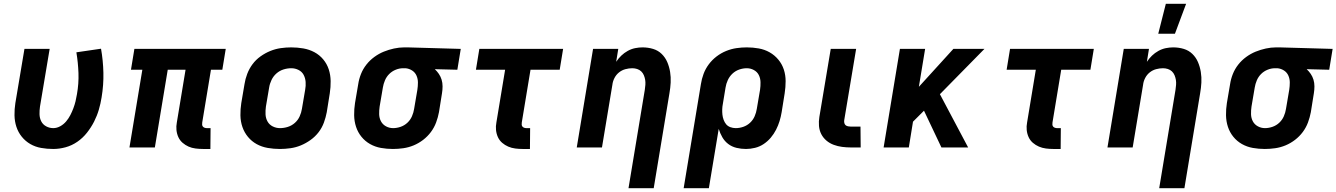

<svg xmlns="http://www.w3.org/2000/svg" viewBox="-20 -778 7051 1013"><path d="M261 8Q228 8 197 2.5Q166 -3 140 -18Q114 -33 95 -56.5Q76 -80 66.5 -109Q57 -138 56.5 -170Q56 -202 61 -234L109 -520H242L191 -216Q188 -196 188.5 -175.5Q189 -155 197.5 -138Q206 -121 223.5 -111.5Q241 -102 261 -102Q280 -102 298 -112Q316 -122 329 -137.5Q342 -153 351 -170.5Q360 -188 367 -206.5Q374 -225 378.5 -243.5Q383 -262 386 -281Q396 -337 394 -392.5Q392 -448 383 -502L513 -521Q524 -459 525.5 -394.5Q527 -330 516 -264Q511 -232 501.5 -199.5Q492 -167 476.5 -136.5Q461 -106 439 -78Q417 -50 388 -30Q359 -10 326 -1Q293 8 261 8Z M1090 8H1052Q1032 8 1012 5.5Q992 3 975 -4.5Q958 -12 943.5 -24.5Q929 -37 921 -54.5Q913 -72 911 -92Q909 -112 913 -132L959 -410H865L797 0H663L731 -410H671L689 -520H1171L1153 -410H1093L1047 -132Q1046 -126 1046.5 -120Q1047 -114 1050.5 -110Q1054 -106 1059.5 -104Q1065 -102 1071 -102H1091Z M1457 8Q1424 8 1392.5 2.5Q1361 -3 1334.5 -17.5Q1308 -32 1288.5 -55.5Q1269 -79 1259 -108Q1249 -137 1248.5 -169.5Q1248 -202 1253 -234L1270 -334Q1274 -361 1284.5 -388.5Q1295 -416 1312.5 -439.5Q1330 -463 1354.5 -480.5Q1379 -498 1406 -509Q1433 -520 1461 -524Q1489 -528 1516 -528Q1549 -528 1580.5 -522.5Q1612 -517 1639 -502.5Q1666 -488 1685.5 -464.5Q1705 -441 1714.5 -412Q1724 -383 1724.5 -350.5Q1725 -318 1720 -286L1704 -186Q1699 -159 1689 -131.5Q1679 -104 1661 -80.5Q1643 -57 1618.5 -39.5Q1594 -22 1567.5 -11Q1541 0 1512.5 4Q1484 8 1457 8ZM1457 -102Q1478 -102 1498.5 -108.5Q1519 -115 1535.5 -129.5Q1552 -144 1561 -164Q1570 -184 1573 -204L1590 -304Q1594 -325 1592.5 -345.5Q1591 -366 1582 -383Q1573 -400 1555 -409Q1537 -418 1517 -418Q1496 -418 1475.5 -411.5Q1455 -405 1438.5 -390.5Q1422 -376 1412.5 -356Q1403 -336 1400 -316L1383 -216Q1380 -195 1381 -174.5Q1382 -154 1391.5 -137Q1401 -120 1419 -111Q1437 -102 1457 -102Z M2053 8Q2021 8 1990 2.5Q1959 -3 1932.5 -18Q1906 -33 1887 -56.5Q1868 -80 1858.5 -109Q1849 -138 1848.5 -170Q1848 -202 1853 -234L1870 -334Q1874 -361 1884.5 -387.5Q1895 -414 1913 -437Q1931 -460 1955 -477.5Q1979 -495 2005 -505.5Q2031 -516 2058.5 -522Q2086 -528 2113 -528H2131L2411 -520L2393 -410L2274 -413Q2286 -402 2295.5 -388Q2305 -374 2310 -357.5Q2315 -341 2315 -322.5Q2315 -304 2312 -286L2296 -186Q2291 -159 2281 -132Q2271 -105 2253.5 -81.5Q2236 -58 2212.5 -40Q2189 -22 2162.5 -11Q2136 0 2108 4Q2080 8 2053 8ZM2054 -102Q2074 -102 2094 -109Q2114 -116 2129.5 -130.5Q2145 -145 2153.5 -164.5Q2162 -184 2165 -204L2182 -304Q2185 -323 2185 -342.5Q2185 -362 2177.5 -379Q2170 -396 2154.5 -406Q2139 -416 2120 -418H2107Q2087 -418 2067.5 -410Q2048 -402 2033.5 -387.5Q2019 -373 2011 -354Q2003 -335 2000 -316L1983 -216Q1980 -196 1980.5 -175.5Q1981 -155 1990 -138Q1999 -121 2016.5 -111.5Q2034 -102 2054 -102Z M2776 8H2738Q2718 8 2698.5 5.5Q2679 3 2661.5 -4.5Q2644 -12 2629.5 -24.5Q2615 -37 2607 -54.5Q2599 -72 2597 -92Q2595 -112 2599 -132L2645 -410H2491L2509 -520H2951L2933 -410H2779L2733 -132Q2732 -126 2732.5 -120Q2733 -114 2736.5 -110Q2740 -106 2745.5 -104Q2751 -102 2757 -102H2777Z M3296 215 3382 -304Q3384 -317 3385 -330.5Q3386 -344 3384 -356.5Q3382 -369 3377 -381Q3372 -393 3363 -401.5Q3354 -410 3341.5 -414Q3329 -418 3316 -418Q3298 -418 3279.5 -413Q3261 -408 3246 -396Q3231 -384 3222 -366.5Q3213 -349 3211 -331L3156 0H3023L3109 -520H3242L3231 -452Q3243 -470 3258 -484.5Q3273 -499 3292 -509.5Q3311 -520 3331 -524Q3351 -528 3370 -528Q3399 -528 3425.5 -520Q3452 -512 3471 -493.5Q3490 -475 3500.5 -450.5Q3511 -426 3515.5 -398.5Q3520 -371 3518.5 -342.5Q3517 -314 3512 -286L3429 215Z M3587 215 3678 -334Q3682 -361 3692 -388Q3702 -415 3719.5 -438.5Q3737 -462 3760.5 -480Q3784 -498 3811 -509Q3838 -520 3865.5 -524Q3893 -528 3920 -528Q3952 -528 3983 -522.5Q4014 -517 4040.5 -502Q4067 -487 4086.5 -463.5Q4106 -440 4115.5 -411Q4125 -382 4125 -350Q4125 -318 4120 -286L4104 -186Q4100 -162 4093 -139Q4086 -116 4074.5 -93.5Q4063 -71 4046.5 -51.5Q4030 -32 4009 -18Q3988 -4 3963.5 2Q3939 8 3916 8Q3890 8 3865.5 2Q3841 -4 3822 -18.5Q3803 -33 3791 -54Q3779 -75 3772 -98L3720 215ZM3862 -102Q3882 -102 3902 -109Q3922 -116 3937.5 -130.5Q3953 -145 3961.5 -164.5Q3970 -184 3973 -204L3990 -304Q3993 -324 3992.5 -344.5Q3992 -365 3983.5 -382Q3975 -399 3957.5 -408.5Q3940 -418 3920 -418Q3900 -418 3880 -411Q3860 -404 3844.5 -389.5Q3829 -375 3820 -355.5Q3811 -336 3808 -316L3794 -231Q3791 -216 3790.5 -201.5Q3790 -187 3791.5 -173Q3793 -159 3798 -145.5Q3803 -132 3811.5 -122Q3820 -112 3833.5 -107Q3847 -102 3862 -102Z M4521 0H4470Q4446 0 4423 -3Q4400 -6 4378.5 -14Q4357 -22 4340 -36.5Q4323 -51 4313 -70.5Q4303 -90 4301 -113.5Q4299 -137 4303 -161L4363 -520H4497L4434 -143Q4433 -135 4435 -128Q4437 -121 4442 -117Q4447 -113 4454.5 -111.5Q4462 -110 4469 -110H4520Z M4642 0 4728 -520H4861L4828 -320L5010 -520H5174L4939 -281L5088 0H4947L4855 -194L4797 -136L4775 0Z M5576 8H5538Q5518 8 5498.5 5.5Q5479 3 5461.5 -4.5Q5444 -12 5429.5 -24.5Q5415 -37 5407 -54.5Q5399 -72 5397 -92Q5395 -112 5399 -132L5445 -410H5291L5309 -520H5751L5733 -410H5579L5533 -132Q5532 -126 5532.5 -120Q5533 -114 5536.5 -110Q5540 -106 5545.5 -104Q5551 -102 5557 -102H5577Z M6096 215 6182 -304Q6184 -317 6185 -330.5Q6186 -344 6184 -356.5Q6182 -369 6177 -381Q6172 -393 6163 -401.5Q6154 -410 6141.5 -414Q6129 -418 6116 -418Q6098 -418 6079.5 -413Q6061 -408 6046 -396Q6031 -384 6022 -366.5Q6013 -349 6011 -331L5956 0H5823L5909 -520H6042L6031 -452Q6043 -470 6058 -484.5Q6073 -499 6092 -509.5Q6111 -520 6131 -524Q6151 -528 6170 -528Q6199 -528 6225.5 -520Q6252 -512 6271 -493.5Q6290 -475 6300.5 -450.5Q6311 -426 6315.5 -398.5Q6320 -371 6318.5 -342.5Q6317 -314 6312 -286L6229 215ZM6091 -600 6131 -758H6238L6179 -600Z M6653 8Q6621 8 6590 2.5Q6559 -3 6532.5 -18Q6506 -33 6487 -56.5Q6468 -80 6458.5 -109Q6449 -138 6448.5 -170Q6448 -202 6453 -234L6470 -334Q6474 -361 6484.5 -387.5Q6495 -414 6513 -437Q6531 -460 6555 -477.5Q6579 -495 6605 -505.5Q6631 -516 6658.5 -522Q6686 -528 6713 -528H6731L7011 -520L6993 -410L6874 -413Q6886 -402 6895.5 -388Q6905 -374 6910 -357.5Q6915 -341 6915 -322.5Q6915 -304 6912 -286L6896 -186Q6891 -159 6881 -132Q6871 -105 6853.5 -81.5Q6836 -58 6812.5 -40Q6789 -22 6762.5 -11Q6736 0 6708 4Q6680 8 6653 8ZM6654 -102Q6674 -102 6694 -109Q6714 -116 6729.5 -130.5Q6745 -145 6753.5 -164.5Q6762 -184 6765 -204L6782 -304Q6785 -323 6785 -342.5Q6785 -362 6777.5 -379Q6770 -396 6754.5 -406Q6739 -416 6720 -418H6707Q6687 -418 6667.5 -410Q6648 -402 6633.5 -387.5Q6619 -373 6611 -354Q6603 -335 6600 -316L6583 -216Q6580 -196 6580.5 -175.5Q6581 -155 6590 -138Q6599 -121 6616.5 -111.5Q6634 -102 6654 -102Z"/></svg>

Font: Iosevka Aile Extrabold
Style: Italic
Weight: 800
Italic angle: -9°
Designer: Belleve Invis
Foundry: Belleve Invis
Version: Version 31.1.0; ttfautohint (v1.8.4)